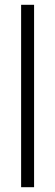

<svg xmlns="http://www.w3.org/2000/svg" viewBox="-20 -846 229 800"><path d="M122 -66H68V-826H122Z"/></svg>

Font: Noto Sans Malayalam UI ExtraCondensed Light
Style: Regular
Weight: 300
Width: 2
Designer: Jelle Bosma - Monotype Design Team
Foundry: Monotype Imaging Inc.
Version: Version 2.104; ttfautohint (v1.8.4.7-5d5b)